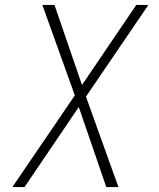

<svg xmlns="http://www.w3.org/2000/svg" viewBox="-20 -755 640 775"><path d="M30 0 282 -370 151 -735H200L311 -412L530 -735H579L327 -365L458 0H409L298 -323L79 0Z"/></svg>

Font: Iosevka XLt Ex Obl
Style: Regular
Weight: 200
Width: 7
Italic angle: -9°
Monospace: yes
Designer: Belleve Invis
Foundry: Belleve Invis
Version: Version 32.5.0; ttfautohint (v1.8.4)